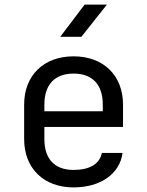

<svg xmlns="http://www.w3.org/2000/svg" viewBox="-20 -805 640 835"><path d="M348 -785 242 -645H334L445 -785ZM515 -350C515 -477 430 -560 300 -560C170 -560 85 -477 85 -350V-200C85 -73 170 10 300 10C416 10 501 -48 513 -140H423C413 -91 369 -66 300 -66C218 -66 173 -113 173 -200V-253H515ZM173 -350C173 -437 218 -485 300 -485C382 -485 427 -437 427 -350V-321H173Z"/></svg>

Font: Tekne LDO
Style: Regular
Weight: 400
Monospace: yes
Designer: Alessio Laiso, Mario Rullo, Paolo Rosset
Foundry: Alessio Laiso
Version: Version 1.000;hotconv 1.0.109;makeotfexe 2.5.65596